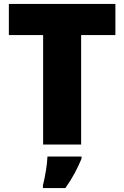

<svg xmlns="http://www.w3.org/2000/svg" viewBox="-20 -734 631 975"><path d="M392 0V-556H566V-714H25V-556H199V0ZM394 72V61H221C220 99 209 165 198 207V221H312C350 167 371 126 394 72Z"/></svg>

Font: Noto Sans Lao Looped Black
Style: Regular
Weight: 900
Designer: Mark Frömberg, Ben Mitchell
Foundry: The Fontpad Ltd
Version: Version 1.002